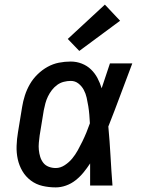

<svg xmlns="http://www.w3.org/2000/svg" viewBox="-20 -805 640 833"><path d="M222 8Q192 8 164 1.5Q136 -5 113.5 -22Q91 -39 77 -63Q63 -87 57 -114.5Q51 -142 52 -172Q53 -202 58 -231L76 -341Q80 -366 88 -391Q96 -416 109.5 -439.5Q123 -463 143 -482.5Q163 -502 186.5 -515Q210 -528 235.5 -533Q261 -538 287 -538Q312 -538 335 -529Q358 -520 375 -503.5Q392 -487 403 -466Q414 -445 421 -422Q430 -449 439 -476Q448 -503 457 -530H554Q528 -462 502.5 -393Q477 -324 450 -256Q456 -192 459.5 -128Q463 -64 468 0H371Q371 -24 371 -48Q371 -72 371 -96Q358 -76 342.5 -57Q327 -38 308 -23Q289 -8 266.5 0Q244 8 222 8ZM222 -76Q242 -76 261 -88.5Q280 -101 293.5 -117.5Q307 -134 317.5 -153Q328 -172 337.5 -191.5Q347 -211 355 -230.5Q363 -250 370 -270Q369 -289 367.5 -307.5Q366 -326 363 -344.5Q360 -363 356 -381Q352 -399 343.5 -415Q335 -431 320.5 -442.5Q306 -454 287 -454Q272 -454 256.5 -450Q241 -446 228 -436.5Q215 -427 205 -414Q195 -401 188 -386.5Q181 -372 177 -357Q173 -342 170 -327L152 -217Q150 -202 148.5 -186Q147 -170 148.5 -154.5Q150 -139 154.5 -124.5Q159 -110 168 -98.5Q177 -87 191.5 -81.5Q206 -76 222 -76ZM324 -584 274 -636 435 -785 501 -715Z"/></svg>

Font: Iosevka Curly Slab MdExObl
Style: Regular
Weight: 500
Width: 7
Italic angle: -9°
Monospace: yes
Designer: Belleve Invis
Foundry: Belleve Invis
Version: Version 11.1.0; ttfautohint (v1.8.3)